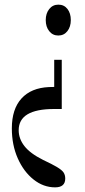

<svg xmlns="http://www.w3.org/2000/svg" viewBox="-20 -553 364 827"><path d="M231 -400Q207 -400 192 -418.8Q177 -437.5 177 -466.5Q177 -495 192 -514Q207 -533 231.5 -533Q256 -533 270.5 -514.5Q285 -496 285 -466.5Q285 -437.5 270.2 -418.8Q255.5 -400 231 -400ZM217.5 254Q167 254 124.5 220.2Q82 186.5 56.5 129Q31 71.5 31 0Q31 -83 72.5 -128.8Q114 -174.5 191 -178L213.5 -178.5V-295.5H246V-83.5H213Q60.5 -83.5 60.5 8Q60.5 44.5 85.2 76.2Q110 108 165 135.5Q205.5 154.5 226.2 167Q247 179.5 254 190.2Q261 201 261 216Q261 254 217.5 254Z"/></svg>

Font: Libre Caslon Condensed
Style: Regular
Weight: 400
Designer: Pablo Impallari, Rodrigo Fuenzalida, Katja Schimmel, Ertekin Erdin
Foundry: Pablo Impallari, Rodrigo Fuenzalida
Version: Version 2.000; ttfautohint (v1.8.4.7-5d5b);gftools[0.9.33]